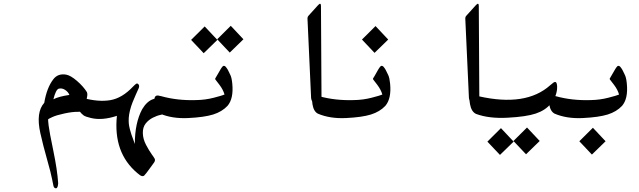

<svg xmlns="http://www.w3.org/2000/svg" viewBox="-20 -604 3446 1036"><path d="M268.6 399.9Q267.1 395.5 261.2 363.5Q255.4 331.5 233.9 255.9Q212.4 180.2 197.8 114.7Q172.4 2 218.8 -49.3Q232.4 -130.9 268.1 -176.8Q293 -209 337.4 -201.2Q361.3 -196.8 395.3 -167.5Q429.2 -138.2 448.7 -107.4Q453.1 -97.2 450 -82.3Q446.8 -67.4 443.4 -46.6Q439.9 -25.9 433.6 -11.2Q426.3 0 398.4 -0.5Q370.6 -1 327.4 8.3Q284.2 17.6 262.5 27.6Q240.7 37.6 239.7 39.8Q238.8 42 242.4 73.5Q246.1 105 267.6 208.7Q289.1 312.5 293.9 384.3Q292.5 410.6 282.7 411.9Q272.9 413.1 268.6 399.9ZM268.1 -68.4Q297.4 -83.5 354.5 -91.8Q347.7 -108.4 331.1 -119.1Q314.5 -129.9 296.9 -125.5Q281.2 -120.6 268.1 -68.4Z M757.3 344.2Q746.1 351.6 728.5 335.9Q722.7 331.1 720.7 329.6Q590.3 220.2 610.8 21Q531.2 47.4 470.7 32.7Q441.4 25.9 431.2 18.6Q420.9 11.2 410.2 -2.4Q385.3 -34.2 387.2 -67.4Q387.2 -81.5 397.9 -81.1Q408.7 -80.6 424.8 -76.2Q510.7 -52.7 574.7 -63.5Q638.7 -74.2 697.3 -136.2Q706.1 -145.5 713.9 -151.4Q721.7 -157.2 729 -146.5Q732.9 -138.2 727.8 -126.7Q722.7 -115.2 713.1 -94Q703.6 -72.8 695.3 -52Q687 -31.2 681.4 -8.5Q675.8 14.2 674.8 31.5Q673.8 48.8 675 62.5Q676.3 76.2 680.9 94Q685.5 111.8 689.2 122.1Q692.9 132.3 699.2 149.7Q705.6 167 707.5 172.9Q707.5 59.1 747.1 -14.6Q772.9 -58.1 807.1 -69.3Q841.3 -80.6 862.8 -74.2Q873 -69.3 875 -67.1Q877 -64.9 879.2 -46.4Q881.3 -27.8 872.6 1Q865.2 12.2 846.4 15.9Q827.6 19.5 804.4 31.2Q781.2 43 765.6 63Q750 83 750.7 114.7Q751.5 146.5 768.3 178.2Q785.2 210 798.3 228Q811.5 246.1 815.4 253.9Q818.4 264.2 810.1 274.7Q801.8 285.2 785.9 307.9Q770 330.6 757.3 344.2Z M1219.7 -320.3 1151.9 -392.1Q1205.6 -445.3 1225.1 -464.8Q1258.8 -428.2 1293.5 -392.1Q1293.5 -392.1 1219.7 -320.3ZM1079.1 -316.9 1011.2 -388.7Q1064.9 -441.9 1084.5 -461.4Q1118.2 -424.8 1152.8 -388.7Q1152.8 -388.7 1079.1 -316.9Z M1207.5 -32.7Q1177.7 -1 1129.9 13.9Q1082 28.8 995.4 33Q908.7 37.1 843.8 9.3Q820.8 -2.4 814.5 -41.5Q808.1 -80.6 823.2 -87.4Q830.1 -90.8 850.1 -85Q937.5 -60.5 1040 -64Q1088.4 -64.9 1133.8 -76.7Q1179.2 -88.4 1191.4 -93.8Q1184.6 -119.1 1164.8 -145.5Q1145 -171.9 1142.1 -175Q1139.2 -178.2 1142.6 -182.6Q1146 -187 1163.1 -217.8Q1179.7 -248 1186.3 -248.8Q1192.9 -249.5 1197.5 -244.1Q1202.1 -238.8 1204.8 -234.6Q1207.5 -230.5 1209 -227.8Q1210.4 -225.1 1213.4 -219.2Q1216.3 -213.4 1223.4 -198.5Q1230.5 -183.6 1233.4 -152.3Q1241.2 -71.8 1207.5 -32.7Z M1714.8 -72.3Q1735.4 -67.4 1735.8 -48.8Q1736.3 -30.3 1728.5 -22.9Q1704.1 -6.3 1675.8 -39.1Q1660.6 -58.1 1658.7 -74.7Q1658.7 -74.7 1639.2 -502.4Q1638.7 -512.7 1644.5 -519L1696.3 -576.2Q1711.9 -593.3 1711.9 -571.3Z M2001 -318.8 1933.1 -390.6Q1986.8 -443.8 2006.3 -463.4Q2040 -426.8 2074.7 -390.6Q2074.7 -390.6 2001 -318.8Z M2059.1 -32.7Q2029.3 -1 1981.4 13.9Q1933.6 28.8 1846.9 33Q1760.3 37.1 1695.3 9.3Q1672.4 -2.4 1666 -41.5Q1659.7 -80.6 1674.8 -87.4Q1681.6 -90.8 1701.7 -85Q1789.1 -60.5 1891.6 -64Q1939.9 -64.9 1985.4 -76.7Q2030.8 -88.4 2043 -93.8Q2036.1 -119.1 2016.4 -145.5Q1996.6 -171.9 1993.7 -175Q1990.7 -178.2 1994.1 -182.6Q1997.6 -187 2014.6 -217.8Q2031.2 -248 2037.8 -248.8Q2044.4 -249.5 2049.1 -244.1Q2053.7 -238.8 2056.4 -234.6Q2059.1 -230.5 2060.5 -227.8Q2062 -225.1 2064.9 -219.2Q2067.9 -213.4 2075 -198.5Q2082 -183.6 2085 -152.3Q2092.8 -71.8 2059.1 -32.7Z M2566.4 -72.3Q2586.9 -67.4 2587.4 -48.8Q2587.9 -30.3 2580.1 -22.9Q2555.7 -6.3 2527.3 -39.1Q2512.2 -58.1 2510.3 -74.7Q2510.3 -74.7 2490.7 -502.4Q2490.2 -512.7 2496.1 -519L2547.9 -576.2Q2563.5 -593.3 2563.5 -571.3Z M2818.4 228.5 2750.5 156.7Q2804.2 103.5 2823.7 84Q2857.4 120.6 2892.1 156.7Q2892.1 156.7 2818.4 228.5ZM2677.7 231.9 2609.9 160.2Q2663.6 106.9 2683.1 87.4Q2716.8 124 2751.5 160.2Q2751.5 160.2 2677.7 231.9Z M2985.8 -123Q2981 -78.6 2951.4 -43.5Q2921.9 -8.3 2870.6 8.8Q2819.3 25.9 2719 31.2Q2618.7 36.6 2548.8 10.7Q2523.4 -1 2516.1 -42Q2511.2 -66.9 2513.7 -79.1Q2518.6 -96.7 2549.8 -87.9Q2559.6 -85 2563.5 -84.5Q2817.9 -26.9 2948.7 -144Q2960 -153.8 2966.8 -158.7Q2980.5 -167.5 2984.4 -151.4Q2987.3 -142.1 2985.8 -123Z M3173.8 230 3106 158.2Q3159.7 105 3179.2 85.4Q3212.9 122.1 3247.6 158.2Q3247.6 158.2 3173.8 230Z M3336.4 -32.7Q3306.6 -1 3258.8 13.9Q3210.9 28.8 3124.3 33Q3037.6 37.1 2972.7 9.3Q2949.7 -2.4 2943.4 -41.5Q2937 -80.6 2952.1 -87.4Q2959 -90.8 2979 -85Q3066.4 -60.5 3168.9 -64Q3217.3 -64.9 3262.7 -76.7Q3308.1 -88.4 3320.3 -93.8Q3313.5 -119.1 3293.7 -145.5Q3273.9 -171.9 3271 -175Q3268.1 -178.2 3271.5 -182.6Q3274.9 -187 3292 -217.8Q3308.6 -248 3315.2 -248.8Q3321.8 -249.5 3326.4 -244.1Q3331.1 -238.8 3333.7 -234.6Q3336.4 -230.5 3337.9 -227.8Q3339.4 -225.1 3342.3 -219.2Q3345.2 -213.4 3352.3 -198.5Q3359.4 -183.6 3362.3 -152.3Q3370.1 -71.8 3336.4 -32.7Z"/></svg>

Font: Amiri Typewriter
Style: Bold
Weight: 700
Monospace: yes
Designer: Khaled Hosny
Version: Version 1.1